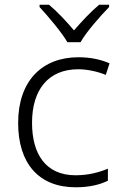

<svg xmlns="http://www.w3.org/2000/svg" viewBox="-20 -785 516 815"><path d="M266 -606H322C346 -649 405 -716 443 -755V-765H401C365 -735 326 -693 294 -656C263 -693 224 -735 188 -765H148V-755C184 -716 241 -649 266 -606ZM301 10C359 10 404 -1 438 -18V-69C400 -53 354 -41 301 -41C174 -41 116 -131 116 -264C116 -405 186 -491 312 -491C349 -491 393 -482 429 -467L445 -516C410 -532 364 -542 313 -542C160 -542 57 -443 57 -263C57 -91 145 10 301 10Z"/></svg>

Font: Noto Sans Myanmar UI Light
Style: Regular
Weight: 300
Designer: Monotype Design Team
Foundry: Monotype Imaging Inc.
Version: Version 2.103